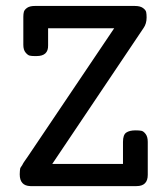

<svg xmlns="http://www.w3.org/2000/svg" viewBox="-20 -631 565 651"><path d="M46.9 -40Q46.9 -45.9 47.4 -51Q47.9 -56.2 48.3 -59.1Q48.8 -62 52.5 -66.9Q56.2 -71.8 57.1 -74.5Q58.1 -77.1 64.5 -86.2Q70.8 -95.2 74.2 -100.1L367.2 -535.2H143.1V-477.1Q144 -440.9 104 -440.9H97.2Q87.4 -440.9 80.8 -442.4Q74.2 -443.8 66.7 -452.9Q59.1 -461.9 59.1 -479V-574.2Q59.1 -584 61 -591.1Q63 -598.1 72 -604.5Q81.1 -610.8 98.1 -610.8H437Q455.1 -610.8 464.6 -604Q474.1 -597.2 475.6 -590.1Q477.1 -583 477.1 -571.8Q477.1 -550.8 466.8 -536.1L157.2 -75.2H397V-149.9Q397 -173.8 408 -181.4Q418.9 -189 439.9 -189Q452.1 -189 459.5 -187.5Q466.8 -186 473.9 -176.5Q481 -167 481 -149.9V-38.1Q481 0 442.9 0H83Q46.9 -1 46.9 -40Z"/></svg>

Font: CMU Typewriter Text
Style: Bold
Weight: 700
Version: Version 0.7.0